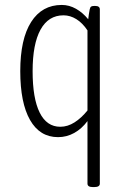

<svg xmlns="http://www.w3.org/2000/svg" viewBox="-20 -549 514 777"><path d="M355 208Q334 208 334 194V-59Q311 -28 280.5 -11Q250 6 215 6Q141 6 101.5 -63.5Q62 -133 62 -261Q62 -391 106 -460Q150 -529 230 -529Q260 -529 287.5 -513.5Q315 -498 337 -471Q338 -481 339.5 -490.5Q341 -500 343 -511Q345 -520 349 -522.5Q353 -525 362 -525H365Q384 -525 384 -511V194Q384 208 362 208ZM224 -36Q254 -36 282 -54Q310 -72 334 -102V-426Q314 -456 289 -471.5Q264 -487 237 -487Q176 -487 144 -429Q112 -371 112 -261Q112 -151 140.5 -93.5Q169 -36 224 -36Z"/></svg>

Font: Asap Condensed ExtraLight
Style: Regular
Weight: 200
Width: 3
Designer: Pablo Cosgaya
Foundry: Omnibus-Type
Version: Version 3.001; ttfautohint (v1.8.4.7-5d5b)